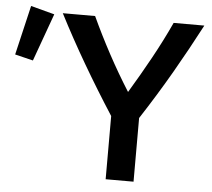

<svg xmlns="http://www.w3.org/2000/svg" viewBox="-63 -767 907 823"><g transform="rotate(5 390.5 -356.0)"><path d="M421 0V-272Q352 -379 291 -483.5Q230 -588 176 -693H315Q351 -615 393.5 -536Q436 -457 484 -381Q530 -457 573.5 -536Q617 -615 653 -693H785Q730 -588 670 -484Q610 -380 541 -274V0ZM66 -480 -12 -499 38 -712 140 -685Z"/></g></svg>

Font: Ubuntu Sans SemiBold
Style: Regular
Weight: 600
Designer: Dalton Maag Ltd
Foundry: Dalton Maag Ltd
Version: Version 1.006; ttfautohint (v1.8.4.7-5d5b)